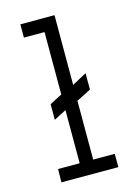

<svg xmlns="http://www.w3.org/2000/svg" viewBox="-105 -723 559 782"><g transform="rotate(-15 175.0 -332.5)"><path d="M55 0 56 -56H147V-280L95 -253V-319L147 -346V-609H60V-665H204V-371L265 -404V-335L204 -304V-56H295V0Z"/></g></svg>

Font: Inconsolata ExtraCondensed
Style: Regular
Weight: 400
Width: 2
Monospace: yes
Designer: Raph Levien, Cyreal, Brenton Simpson
Foundry: Raph Levien, Cyreal, Google
Version: Version 3.000; ttfautohint (v1.8.2.53-6de2)